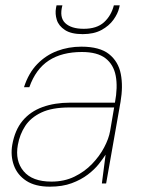

<svg xmlns="http://www.w3.org/2000/svg" viewBox="-20 -688 533 720"><path d="M167 12Q112 12 78.5 -10Q45 -32 32 -68Q19 -104 26 -145Q36 -201 65 -235.5Q94 -270 139.5 -286.5Q185 -303 243 -303H411Q422 -361 414 -403.5Q406 -446 375.5 -469.5Q345 -493 287 -493Q212 -493 163 -461Q114 -429 90 -361H70Q87 -414 119.5 -447.5Q152 -481 194.5 -497Q237 -513 285 -513Q354 -513 389 -485Q424 -457 433 -410.5Q442 -364 432 -306L378 0H362L376 -108Q367 -94 351 -73.5Q335 -53 309.5 -33.5Q284 -14 249 -1Q214 12 167 12ZM173 -7Q221 -7 259 -25.5Q297 -44 325 -73Q353 -102 370.5 -135Q388 -168 393 -197L408 -285H240Q175 -285 135 -266Q95 -247 74.5 -215.5Q54 -184 47 -145Q36 -85 68.5 -46Q101 -7 173 -7ZM290 -560Q247 -560 223.5 -575.5Q200 -591 193 -613.5Q186 -636 190 -658L192 -668H214Q202 -623 224.5 -601.5Q247 -580 294 -580Q343 -580 370 -604.5Q397 -629 407 -668H429L427 -659Q422 -637 405.5 -614Q389 -591 360.5 -575.5Q332 -560 290 -560Z"/></svg>

Font: DM Sans 18pt Thin
Style: Italic
Weight: 250
Italic angle: -10°
Designer: Colophon Foundry, Jonny Pinhorn
Foundry: Colophon Foundry
Version: Version 4.004;gftools[0.9.30]